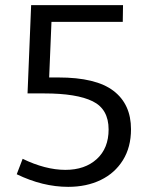

<svg xmlns="http://www.w3.org/2000/svg" viewBox="-20 -718 574 746"><path d="M245 8Q146 8 45 -41L68 -101Q111 -80 153 -69Q195 -58 234 -58Q310 -58 356 -100Q402 -142 402 -215Q402 -294 340 -324.5Q278 -355 152 -355H87L101 -698H458L457 -633H180L171 -417H207Q353 -417 421 -365Q489 -313 489 -216Q489 -146 457.5 -95.5Q426 -45 371 -18.5Q316 8 245 8Z"/></svg>

Font: Bitter
Style: Regular
Weight: 400
Designer: Sol Matas, and Bitter project Authors
Foundry: Sol Matas
Version: Version 2.001